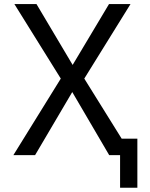

<svg xmlns="http://www.w3.org/2000/svg" viewBox="-20 -752 728 933"><path d="M333 -436.5 509.8 -732.4H614.3L389.6 -370.1L571.3 -78.1H647.5V160.2H563.5V2H552.7H510.7L331.1 -304.7L150.4 2H44.9L275.4 -370.1L49.8 -732.4H157.2Z"/></svg>

Font: Nasu
Style: Regular
Weight: 400
Designer: Ryoko NISHIZUKA (kana &amp; ideographs); Paul D. Hunt (Latin, Greek &amp; Cyrillic); Wenlong ZHANG (bopomofo); Sandoll C
Version: Version 2014.1215